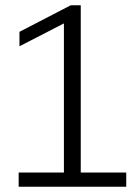

<svg xmlns="http://www.w3.org/2000/svg" viewBox="-20 -710 522 730"><path d="M51 0V-54H223V-621L54 -534V-589L249 -690H287V-54H460V0Z"/></svg>

Font: Mozilla Text ExtraLight
Style: Regular
Weight: 200
Designer: Studio DRAMA
Foundry: Studio DRAMA
Version: Version 1.000